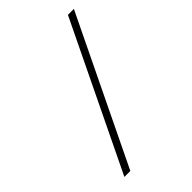

<svg xmlns="http://www.w3.org/2000/svg" viewBox="-253 -893 1092 1092"><g transform="rotate(-45 293.0 -346.5)"><path d="M82 92.8H129.9L554.7 -786.1H506.8Z"/></g></svg>

Font: Cascadia Mono PL ExtraLight
Style: Regular
Weight: 200
Monospace: yes
Designer: Aaron Bell
Foundry: Saja Typeworks
Version: Version 2404.023